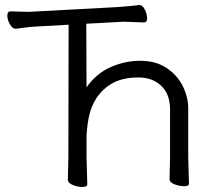

<svg xmlns="http://www.w3.org/2000/svg" viewBox="-20 -730 868 761"><path d="M323 -384Q361 -438 417.5 -463.5Q474 -489 536 -489Q598 -489 640.5 -460.5Q683 -432 704.5 -388.5Q726 -345 726 -300V-108L729 -2Q729 8 710 8Q691 8 671.5 0.5Q652 -7 652 -20L654 -108V-296Q654 -357 619 -390Q584 -423 528.5 -423Q473 -423 433 -404Q362 -368 337 -286Q326 -246 323 -192V-106L326 0Q326 11 306.5 11Q287 11 268 3Q249 -5 249 -18L251 -107L252 -632L126 -625Q101 -624 77.5 -620.5Q54 -617 43 -616H42Q29 -616 19 -634Q9 -652 9 -668.5Q9 -685 22 -685L93 -683L447 -702Q470 -704 494 -706Q518 -708 530 -710H533Q545 -710 554 -692Q563 -674 563 -657.5Q563 -641 551 -641L471 -644L322 -636Z"/></svg>

Font: ToneOZ-Pinyin-WenKai-Regular
Style: Regular
Weight: 400
Designer: Fontworks Inc.
Foundry: ToneOZ
Version: Version 0.240331